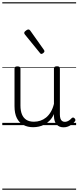

<svg xmlns="http://www.w3.org/2000/svg" viewBox="-20 -1095 686 1680"><path d="M270 18Q222 18 185 -1.5Q148 -21 127.5 -61.5Q107 -102 107 -166V-496Q107 -505 113 -509.5Q119 -514 132 -514Q146 -514 152.5 -509.5Q159 -505 159 -496V-171Q159 -127 171.5 -95.5Q184 -64 210 -47Q236 -30 277 -30Q306 -30 333 -39Q360 -48 383 -66.5Q406 -85 424 -115Q442 -145 452 -186V-496Q452 -506 458.5 -510.5Q465 -515 479 -515Q492 -515 498 -510.5Q504 -506 504 -496V-93Q504 -73 508.5 -58.5Q513 -44 523 -36.5Q533 -29 547 -29Q557 -29 567 -32.5Q577 -36 587 -43Q597 -50 607 -61Q613 -67 620 -66.5Q627 -66 633 -59Q638 -54 639.5 -47Q641 -40 636 -34Q625 -19 609 -7Q593 5 575 12Q557 19 537 19Q517 19 502 13Q487 7 476 -5Q465 -17 459 -35Q453 -53 452 -76V-97Q437 -63 415.5 -41Q394 -19 370 -6Q346 7 320.5 12.5Q295 18 270 18ZM342 -623Q339 -623 335.5 -625Q332 -627 329 -632L198 -793Q195 -797 193.5 -800Q192 -803 192 -807Q192 -814 198.5 -820.5Q205 -827 213.5 -832Q222 -837 228 -837Q238 -837 245 -827L364 -659Q367 -654 368 -651.5Q369 -649 369 -647Q369 -639 359 -631Q349 -623 342 -623ZM0 555H646V565H0ZM0 -20H646V0H0ZM0 -505H646V-500H0ZM0 -1075H646V-1065H0Z"/></svg>

Font: Playwrite AR Guides
Style: Regular
Weight: 400
Designer: Veronika Burian, José Scaglione
Foundry: TypeTogether
Version: Version 1.003